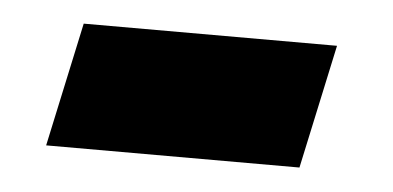

<svg xmlns="http://www.w3.org/2000/svg" viewBox="-27 -386 454 222"><g transform="rotate(5 200.0 -275.0)"><path d="M32 -203 63 -347H357L326 -203Z"/></g></svg>

Font: Raleway-v4020 ExtraBold
Style: Italic
Weight: 800
Italic angle: -12°
Designer: Matt McInerney, Pablo Impallari, Rodrigo Fuenzalida
Foundry: Matt McInerney, Pablo Impallari, Rodrigo Fuenzalida
Version: Version 4.020;PS 004.020;hotconv 1.0.88;makeotf.lib2.5.64775